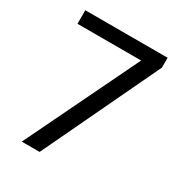

<svg xmlns="http://www.w3.org/2000/svg" viewBox="-148 -696 730 791"><g transform="rotate(30 217.0 -300.0)"><path d="M28.3 -535.2Q103.5 -535.2 331.1 -535.2Q266.6 -401.4 72.3 0Q92.8 0 157.2 0Q222.7 -138.7 419.9 -552.7Q419.9 -564.5 419.9 -599.6Q322.3 -599.6 28.3 -599.6Q28.3 -584 28.3 -535.2Z"/></g></svg>

Font: TextaAlt
Style: Regular
Weight: 400
Designer: Daniel Hernandez & Miguel Hernandez
Version: Version 1.005;com.myfonts.easy.latinotype.texta.alt-regular.